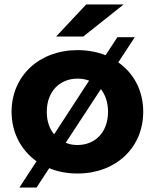

<svg xmlns="http://www.w3.org/2000/svg" viewBox="-20 -771 695 862"><path d="M535 -751H367L232 -607H354ZM511 -491 585 -604H507L454 -523C416 -538 374 -546 328 -546C157 -546 32 -431 32 -269C32 -175 75 -96 144 -47L67 71H144L201 -16C239 0 282 8 328 8C499 8 623 -107 623 -269C623 -364 581 -442 511 -491ZM190 -269C190 -362 250 -418 328 -418C347 -418 364 -415 380 -409L223 -168C202 -193 190 -227 190 -269ZM328 -120C309 -120 291 -123 275 -130L433 -371C453 -345 465 -311 465 -269C465 -176 406 -120 328 -120Z"/></svg>

Font: AWKNG-Font
Style: Bold
Weight: 700
Designer: Awakening Church
Foundry: Awakening Church
Version: Version 1.700;PS 001.700;hotconv 1.0.88;makeotf.lib2.5.64775